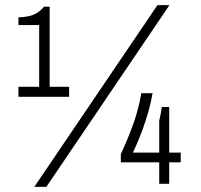

<svg xmlns="http://www.w3.org/2000/svg" viewBox="-20 -718 784 750"><path d="M114 12 595 -698H642L161 12ZM52 -340V-379H133V-620H52V-650Q74 -651 91 -654.5Q108 -658 123.5 -667Q139 -676 152 -692H174V-379H250V-340ZM602 0V-84H452V-116Q479 -174 500 -232Q521 -290 532 -354H576Q570 -319 560 -283.5Q550 -248 538.5 -216.5Q527 -185 516.5 -160.5Q506 -136 499 -122H602V-247Q604 -256 606 -265Q608 -274 609.5 -282.5Q611 -291 612 -300H641V-122H686V-84H641V0Z"/></svg>

Font: Archivo SemiCondensed Thin
Style: Regular
Weight: 250
Width: 4
Designer: Hector Gatti
Foundry: Omnibus-Type
Version: Version 2.001